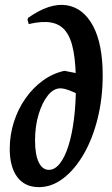

<svg xmlns="http://www.w3.org/2000/svg" viewBox="-20 -757 459 789"><path d="M140 12Q82 12 51 -29.5Q20 -71 20 -145Q20 -202 37 -255.5Q54 -309 85 -353Q116 -397 157 -426.5Q198 -456 245 -466L356 -444L317 -362Q290 -376 266.5 -385Q243 -394 228 -394Q200 -394 176.5 -364.5Q153 -335 138.5 -286.5Q124 -238 124 -180Q124 -122 139 -90.5Q154 -59 181 -59Q205 -59 225.5 -84.5Q246 -110 261 -157Q276 -204 284 -268Q292 -332 292 -409Q292 -492 282 -546.5Q272 -601 249.5 -629.5Q227 -658 189.5 -664.5Q152 -671 98 -658L93 -677L96 -684Q184 -746 253 -735.5Q322 -725 362 -651Q402 -577 402 -447Q402 -354 381.5 -271Q361 -188 324.5 -124.5Q288 -61 240.5 -24.5Q193 12 140 12Z"/></svg>

Font: Alegreya SemiBold
Style: Italic
Weight: 600
Italic angle: -7°
Designer: Juan Pablo del Peral
Foundry: Huerta Tipografica
Version: Version 2.009